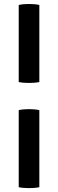

<svg xmlns="http://www.w3.org/2000/svg" viewBox="-20 -799 292 964"><path d="M74 -246Q86 -249 101 -250Q116 -251 126 -251Q138 -251 151.5 -250Q165 -249 177.5 -246V141Q165 143.5 151.5 144.5Q138 145.5 126 145.5Q116 145.5 101 144.5Q86 143.5 74 141ZM74 -774Q86 -777 101 -778Q116 -779 126 -779Q138 -779 151.5 -778Q165 -777 177.5 -774V-387Q165 -384.5 151.5 -383.5Q138 -382.5 126 -382.5Q116 -382.5 101 -383.5Q86 -384.5 74 -387Z"/></svg>

Font: Signika Negative Light Medium
Style: Regular
Weight: 500
Version: Version 2.001